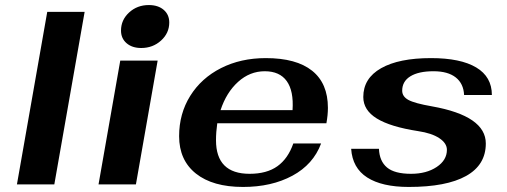

<svg xmlns="http://www.w3.org/2000/svg" viewBox="-20 -730 2008 760"><path d="M167 -683H315L195 0H47Z M459 -609Q459 -651 491 -680.5Q523 -710 569 -710Q606 -710 628 -691Q650 -672 650 -641Q650 -599 617.5 -569.5Q585 -540 539 -540Q503 -540 481 -559Q459 -578 459 -609ZM456 -490H604L518 0H370Z M835 -175Q835 -42 968 -42Q1036 -42 1078 -72Q1120 -102 1141 -162H1251Q1220 -79 1137.5 -34.5Q1055 10 942 10Q822 10 755.5 -43Q689 -96 689 -191Q689 -280 733 -350.5Q777 -421 855 -460.5Q933 -500 1032 -500Q1153 -500 1215.5 -450Q1278 -400 1278 -303Q1278 -275 1272 -242H840Q835 -207 835 -175ZM853 -294H1138Q1143 -370 1115 -409Q1087 -448 1028 -448Q969 -448 922.5 -406Q876 -364 853 -294Z M1370 -141H1480Q1482 -92 1512 -67Q1542 -42 1607 -42Q1668 -42 1708.5 -69Q1749 -96 1749 -137Q1749 -163 1719 -183Q1689 -203 1635 -211Q1525 -228 1471.5 -261Q1418 -294 1418 -346Q1418 -420 1488.5 -460Q1559 -500 1686 -500Q1803 -500 1865 -463Q1927 -426 1927 -354H1817Q1815 -399 1784 -423.5Q1753 -448 1696 -448Q1637 -448 1604.5 -428Q1572 -408 1572 -371Q1572 -348 1596.5 -334.5Q1621 -321 1690 -309Q1903 -271 1903 -162Q1903 -77 1825 -33.5Q1747 10 1598 10Q1492 10 1433.5 -27.5Q1375 -65 1370 -141Z"/></svg>

Font: Fahkwang
Style: Bold Italic
Weight: 700
Italic angle: -10°
Designer: Suppakit Chalermlarp | Katatrad Co.,Ltd.
Foundry: Cadson Demak Co.,Ltd.
Version: Version 1.000; ttfautohint (v1.6)